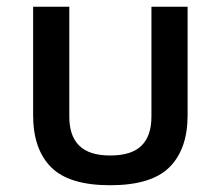

<svg xmlns="http://www.w3.org/2000/svg" viewBox="-20 -537 653 568"><path d="M306 11Q184 11 131 -42.5Q78 -96 78 -196V-517H185V-192Q185 -135 214.5 -106Q244 -77 306 -77Q369 -77 398.5 -106Q428 -135 428 -192V-517H535V-196Q535 -96 481.5 -42.5Q428 11 306 11Z"/></svg>

Font: Noto Sans Thai UI Med
Style: Regular
Weight: 500
Designer: Monotype Design Team
Foundry: Monotype Imaging Inc.
Version: Version 2.000;GOOG;noto-source:20170915:90ef993387c0